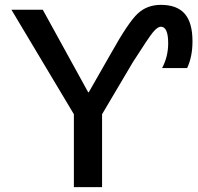

<svg xmlns="http://www.w3.org/2000/svg" viewBox="-20 -770 814 790"><path d="M345 -390 437 -551Q508 -678 546.5 -714Q585 -750 642 -750Q708 -750 740 -713.5Q772 -677 772 -600Q772 -537 750 -490H647Q672 -537 672 -592Q672 -660 642 -660Q628 -660 609.5 -637.5Q591 -615 526 -513L400 -300V0H284V-300L27 -730H156L343 -390Z"/></svg>

Font: M PLUS 1p Medium
Style: Regular
Weight: 500
Version: Version 1.062